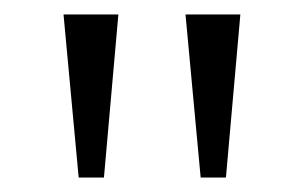

<svg xmlns="http://www.w3.org/2000/svg" viewBox="-20 -819 421 266"><path d="M237 -799H313L293 -573H258ZM68 -799H144L124 -573H89Z"/></svg>

Font: Noto Serif Sinhala Light
Style: Regular
Weight: 300
Designer: Jelle Bosma - Monotype Design Team
Foundry: Monotype Imaging Inc.
Version: Version 2.007; ttfautohint (v1.8.4.7-5d5b)